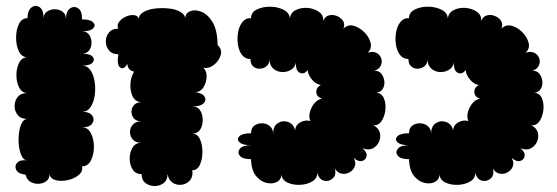

<svg xmlns="http://www.w3.org/2000/svg" viewBox="-20 -609 1867 644"><path d="M66 -23Q41 -26 34.5 -39Q28 -52 37.5 -63Q47 -74 72 -71Q60 -71 53 -85Q46 -99 43.5 -119.5Q41 -140 43.5 -161Q46 -182 53 -196Q60 -210 72 -210Q50 -210 39.5 -223Q29 -236 29 -253.5Q29 -271 39.5 -284Q50 -297 72 -297Q54 -297 44.5 -315Q35 -333 35 -357Q35 -381 44.5 -399Q54 -417 72 -417Q53 -417 43.5 -436.5Q34 -456 34 -482.5Q34 -509 43.5 -528.5Q53 -548 72 -548Q73 -576 87 -585Q101 -594 114 -584Q127 -574 126 -546Q126 -562 137.5 -570Q149 -578 163.5 -578Q178 -578 189.5 -570Q201 -562 201 -546Q202 -573 216 -581.5Q230 -590 243 -580.5Q256 -571 255 -544Q283 -544 292.5 -534Q302 -524 292.5 -514Q283 -504 255 -504Q271 -504 279 -492.5Q287 -481 287 -466Q287 -451 279 -440Q271 -429 255 -429Q282 -429 290.5 -419Q299 -409 290.5 -399Q282 -389 255 -389Q273 -389 283.5 -373.5Q294 -358 297.5 -334.5Q301 -311 297.5 -288Q294 -265 283.5 -249.5Q273 -234 255 -234Q281 -234 289.5 -221Q298 -208 289.5 -195Q281 -182 255 -182Q275 -182 285 -162Q295 -142 295 -116.5Q295 -91 285 -71Q275 -51 255 -51Q259 -35 244.5 -22.5Q230 -10 208 -5Q186 0 167.5 -4.5Q149 -9 146 -25Q146 -9 135 -1Q124 7 109 7.5Q94 8 81.5 0.5Q69 -7 66 -23Z M710 -458Q726 -443 720 -423.5Q714 -404 697 -391Q680 -378 662 -382Q674 -370 673 -350.5Q672 -331 662 -315.5Q652 -300 634 -300Q659 -297 666 -285Q673 -273 663 -262.5Q653 -252 625 -252Q643 -252 651.5 -238.5Q660 -225 660 -206.5Q660 -188 651.5 -174.5Q643 -161 625 -161Q642 -161 650.5 -142.5Q659 -124 659 -99.5Q659 -75 650.5 -56.5Q642 -38 625 -38Q628 -17 617.5 -4.5Q607 8 590.5 10.5Q574 13 560 4.5Q546 -4 542 -25Q542 -5 529 5Q516 15 498.5 15Q481 15 468 5Q455 -5 455 -25Q435 -25 425 -40.5Q415 -56 415 -77Q415 -98 424.5 -114Q434 -130 454 -130Q435 -130 425.5 -141Q416 -152 416 -166Q416 -180 425.5 -191Q435 -202 454 -202Q438 -202 429.5 -211.5Q421 -221 421 -234Q421 -247 429.5 -256.5Q438 -266 454 -266Q433 -268 424.5 -286.5Q416 -305 417.5 -328.5Q419 -352 430 -369Q409 -372 407 -395Q396 -374 383.5 -382.5Q371 -391 377 -427Q356 -427 345.5 -440Q335 -453 335 -470Q335 -487 345.5 -500Q356 -513 377 -513Q371 -524 379 -535Q387 -546 400.5 -552.5Q414 -559 427.5 -558.5Q441 -558 446 -546Q446 -560 462 -569Q478 -578 501 -580.5Q524 -583 547 -580.5Q570 -578 585.5 -569Q601 -560 601 -546Q601 -564 617 -571Q633 -578 654.5 -570Q676 -562 692.5 -535.5Q709 -509 710 -458Z M822 -75Q794 -75 784.5 -86.5Q775 -98 784.5 -110Q794 -122 822 -122Q793 -122 783 -132Q773 -142 783 -152Q793 -162 822 -162Q822 -180 833.5 -188Q845 -196 859.5 -195.5Q874 -195 885 -186Q896 -177 896 -160Q896 -186 912 -196Q928 -206 946 -200Q964 -194 970 -172Q971 -190 988 -199Q1005 -208 1021 -203Q1015 -217 1019.5 -233.5Q1024 -250 1035 -263Q1046 -276 1060 -278Q1042 -284 1041 -299.5Q1040 -315 1056 -324Q1040 -326 1026.5 -342Q1013 -358 1012 -374Q1000 -358 985.5 -365Q971 -372 973 -399Q969 -382 954.5 -374Q940 -366 923.5 -367.5Q907 -369 895.5 -380Q884 -391 884 -411Q884 -395 874 -387Q864 -379 851.5 -378.5Q839 -378 829.5 -386Q820 -394 820 -411Q802 -411 791.5 -425Q781 -439 778 -459.5Q775 -480 778.5 -500.5Q782 -521 793 -535Q804 -549 822 -548Q822 -568 842 -577.5Q862 -587 887.5 -586.5Q913 -586 932.5 -575.5Q952 -565 952 -546Q954 -566 971.5 -575Q989 -584 1011 -582.5Q1033 -581 1049.5 -569.5Q1066 -558 1064 -538Q1069 -553 1082 -557Q1095 -561 1108.5 -556Q1122 -551 1130 -540Q1138 -529 1132 -513Q1147 -528 1166.5 -522.5Q1186 -517 1202 -501Q1218 -485 1223 -465.5Q1228 -446 1213 -432Q1230 -438 1242 -432Q1254 -426 1258.5 -414Q1263 -402 1257.5 -389.5Q1252 -377 1235 -371Q1250 -373 1258.5 -362.5Q1267 -352 1269 -338Q1271 -324 1264.5 -312Q1258 -300 1243 -298Q1261 -296 1268 -278.5Q1275 -261 1272.5 -239.5Q1270 -218 1259.5 -202.5Q1249 -187 1232 -189Q1250 -180 1254 -164Q1258 -148 1251 -133Q1244 -118 1229.5 -111Q1215 -104 1196 -112Q1212 -98 1209.5 -85Q1207 -72 1194 -69Q1181 -66 1166 -80Q1175 -64 1170 -51Q1165 -38 1152.5 -31Q1140 -24 1126 -26.5Q1112 -29 1103 -44Q1109 -22 1096 -10.5Q1083 1 1066.5 -3Q1050 -7 1044 -30Q1045 -11 1027.5 -0.5Q1010 10 986 11Q962 12 943.5 3Q925 -6 924 -25Q924 -7 909 1Q894 9 874 4.5Q854 0 838.5 -19Q823 -38 822 -75Z M1352 -75Q1324 -75 1314.5 -86.5Q1305 -98 1314.5 -110Q1324 -122 1352 -122Q1323 -122 1313 -132Q1303 -142 1313 -152Q1323 -162 1352 -162Q1352 -180 1363.5 -188Q1375 -196 1389.5 -195.5Q1404 -195 1415 -186Q1426 -177 1426 -160Q1426 -186 1442 -196Q1458 -206 1476 -200Q1494 -194 1500 -172Q1501 -190 1518 -199Q1535 -208 1551 -203Q1545 -217 1549.5 -233.5Q1554 -250 1565 -263Q1576 -276 1590 -278Q1572 -284 1571 -299.5Q1570 -315 1586 -324Q1570 -326 1556.5 -342Q1543 -358 1542 -374Q1530 -358 1515.5 -365Q1501 -372 1503 -399Q1499 -382 1484.5 -374Q1470 -366 1453.5 -367.5Q1437 -369 1425.5 -380Q1414 -391 1414 -411Q1414 -395 1404 -387Q1394 -379 1381.5 -378.5Q1369 -378 1359.5 -386Q1350 -394 1350 -411Q1332 -411 1321.5 -425Q1311 -439 1308 -459.5Q1305 -480 1308.5 -500.5Q1312 -521 1323 -535Q1334 -549 1352 -548Q1352 -568 1372 -577.5Q1392 -587 1417.5 -586.5Q1443 -586 1462.5 -575.5Q1482 -565 1482 -546Q1484 -566 1501.5 -575Q1519 -584 1541 -582.5Q1563 -581 1579.5 -569.5Q1596 -558 1594 -538Q1599 -553 1612 -557Q1625 -561 1638.5 -556Q1652 -551 1660 -540Q1668 -529 1662 -513Q1677 -528 1696.5 -522.5Q1716 -517 1732 -501Q1748 -485 1753 -465.5Q1758 -446 1743 -432Q1760 -438 1772 -432Q1784 -426 1788.5 -414Q1793 -402 1787.5 -389.5Q1782 -377 1765 -371Q1780 -373 1788.5 -362.5Q1797 -352 1799 -338Q1801 -324 1794.5 -312Q1788 -300 1773 -298Q1791 -296 1798 -278.5Q1805 -261 1802.5 -239.5Q1800 -218 1789.5 -202.5Q1779 -187 1762 -189Q1780 -180 1784 -164Q1788 -148 1781 -133Q1774 -118 1759.5 -111Q1745 -104 1726 -112Q1742 -98 1739.5 -85Q1737 -72 1724 -69Q1711 -66 1696 -80Q1705 -64 1700 -51Q1695 -38 1682.5 -31Q1670 -24 1656 -26.5Q1642 -29 1633 -44Q1639 -22 1626 -10.5Q1613 1 1596.5 -3Q1580 -7 1574 -30Q1575 -11 1557.5 -0.5Q1540 10 1516 11Q1492 12 1473.5 3Q1455 -6 1454 -25Q1454 -7 1439 1Q1424 9 1404 4.5Q1384 0 1368.5 -19Q1353 -38 1352 -75Z"/></svg>

Font: Rubik Bubbles
Style: Regular
Weight: 400
Designer: Hubert and Fischer, NaN
Foundry: Hubert and Fischer, NaN
Version: Version 2.200